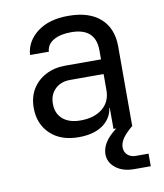

<svg xmlns="http://www.w3.org/2000/svg" viewBox="-85 -629 770 902"><g transform="rotate(-10 300.0 -178.5)"><path d="M252 10Q167 10 117 -37.5Q67 -85 67 -162Q67 -213 90 -251Q113 -289 154 -310.5Q195 -332 248 -332H418V-375Q418 -482 301 -482Q249 -482 217 -463Q185 -444 183 -410H93Q98 -475 153.5 -517.5Q209 -560 301 -560Q401 -560 454.5 -512Q508 -464 508 -378V0H510Q476 28 461 50Q446 72 446 93Q446 115 461 129Q476 143 501 143H561V203H483Q428 203 394.5 176.5Q361 150 361 110Q361 84 377 57Q393 30 432 0H419V-100H417Q409 -49 366 -19.5Q323 10 252 10ZM274 -66Q340 -66 379 -98Q418 -130 418 -185V-262H258Q214 -262 186.5 -235.5Q159 -209 159 -165Q159 -119 189.5 -92.5Q220 -66 274 -66Z"/></g></svg>

Font: JetBrainsMonoNL NF
Style: Regular
Weight: 400
Designer: Philipp Nurullin, Konstantin Bulenkov
Foundry: JetBrains
Version: Version 2.304; ttfautohint (v1.8.4.7-5d5b);Nerd Fonts 3.2.1